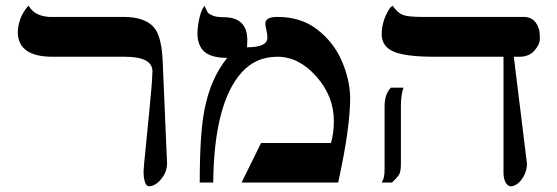

<svg xmlns="http://www.w3.org/2000/svg" viewBox="-20 -637 1945 670"><path d="M512 -389Q511 -439 415 -439H163Q45 -439 42 -522Q43 -569 70 -606Q75 -613 80 -617Q100 -581 152 -578Q167 -578 182 -578H410Q492 -578 522 -535Q545 -502 548 -417L563 -65Q562 -35 541.5 -11Q521 13 500 13Q487 13 482 -18Q481 -26 481 -34.5Q481 -43 483 -67Q489 -130 500 -238.5Q511 -347 512 -389Z M906 -555Q906 -578 948 -578Q1030 -578 1086.5 -534.5Q1143 -491 1171.5 -427Q1200 -363 1202 -298Q1202 -189 1160 0H823L891 -138H1135Q1145 -173 1145 -215Q1145 -301 1084 -370Q1023 -439 948 -439Q873 -439 824 -385Q727 -278 724 0H677Q677 -169 693 -251Q714 -363 773 -435Q700 -435 680 -473Q669 -493 669 -518.5Q669 -544 676 -574.5Q683 -605 694 -617Q697 -610 699.5 -604Q702 -598 705.5 -593Q709 -588 722.5 -582.5Q736 -577 760 -577Q843 -577 843 -497Q843 -490 842 -472Q913 -472 913 -505Q913 -519 909.5 -532Q906 -545 906 -555Z M1322 -265Q1322 -309 1344 -331H1388Q1379 -306 1379 -267V-66Q1379 -40 1373.5 -29.5Q1368 -19 1348 0H1312Q1319 -13 1320 -21Q1322 -28 1322 -50ZM1737 -439H1496Q1395 -439 1353.5 -457Q1312 -475 1312 -517.5Q1312 -560 1335 -600Q1342 -612 1350 -617Q1367 -593 1384.5 -585.5Q1402 -578 1452 -578H1808Q1848 -578 1861 -534Q1864 -522 1864 -502Q1864 -482 1845 -460.5Q1826 -439 1793 -439H1773L1819 -65Q1818 -34 1800 -10.5Q1782 13 1762 13Q1752 13 1744.5 0Q1737 -13 1737 -35Z"/></svg>

Font: Cardo
Style: Regular
Weight: 400
Designer: David J. Perry
Foundry: David J. Perry
Version: Version 1.0451